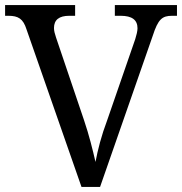

<svg xmlns="http://www.w3.org/2000/svg" viewBox="-20 -734 715 754"><path d="M373 0 580 -594C601 -659 617 -672 656 -672H675V-714H431V-672H454C498 -672 520 -656 520 -623C520 -612 516 -596 511 -580L401 -262C378 -201 364 -146 355 -98C344 -146 330 -203 310 -262L200 -587C195 -602 192 -613 192 -624C192 -656 212 -672 252 -672H275V-714H0V-672H13C52 -672 71 -660 84 -619L300 0Z"/></svg>

Font: Liu Chibing Harmony Marks (Sposobin) Font
Style: Regular
Weight: 400
Designer: Liu Chibing
Foundry: Liu Chibing
Version: Version 1.003